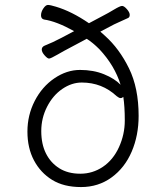

<svg xmlns="http://www.w3.org/2000/svg" viewBox="-20 -741 662 777"><path d="M386 -613 405 -596Q463 -544 502 -464.5Q541 -385 541 -272Q541 -193 513 -127.5Q485 -62 431.5 -23Q378 16 308 16Q238 16 191 -13Q144 -42 117.5 -92Q91 -142 91 -208.5Q91 -275 120.5 -332.5Q150 -390 200 -424Q250 -458 304 -458Q358 -458 401 -440.5Q444 -423 468 -398Q444 -476 382 -542Q355 -569 331 -584L256 -544Q242 -537 213.5 -520.5Q185 -504 178.5 -504Q172 -504 160.5 -517Q149 -530 149 -540.5Q149 -551 160 -556Q193 -569 229 -588L280 -615Q208 -655 158 -662Q146 -665 146 -679Q146 -693 155.5 -707Q165 -721 174 -721Q183 -721 206 -714Q270 -695 340 -647L402 -680Q416 -687 441 -702Q466 -717 474 -717Q482 -717 493.5 -704Q505 -691 505 -681Q505 -671 498 -668Q479 -659 459.5 -650.5Q440 -642 426 -634ZM479 -349Q474 -344 468 -344Q462 -344 452 -352Q393 -407 311 -407Q270 -407 232 -381Q194 -355 170.5 -309Q147 -263 147 -210.5Q147 -158 166 -120Q185 -82 220 -60Q255 -38 305 -38Q355 -38 396.5 -66Q438 -94 461.5 -145.5Q485 -197 485 -253.5Q485 -310 479 -349Z"/></svg>

Font: ToneOZ-Pinyin-WenKai-Light
Style: Light
Weight: 300
Designer: Fontworks Inc.
Foundry: ToneOZ
Version: Version 0.240331